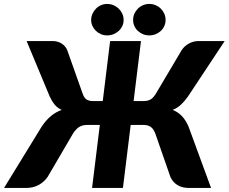

<svg xmlns="http://www.w3.org/2000/svg" viewBox="-62 -932 1134 952"><path d="M870 -453.5Q852.5 -429 835 -412.8Q817.5 -396.5 794 -387Q820 -377 839.2 -357.2Q858.5 -337.5 873 -304L984.5 0H876Q840.5 0 817.5 -14.5Q794.5 -29 783 -54.5L707.5 -271.5Q698.5 -294 684.8 -303.2Q671 -312.5 650 -312.5H586L547.5 0H394.5L433 -312.5H369Q348 -312.5 332 -303.2Q316 -294 301 -271.5L174 -54.5Q156 -29 129 -14.5Q102 0 67 0H-42L144.5 -304Q167 -337.5 191.2 -357.2Q215.5 -377 244 -387Q223 -396.5 209.5 -412.8Q196 -429 184.5 -453.5L70 -728.5H199Q223 -728.5 242.2 -717Q261.5 -705.5 271 -684.5L348 -467Q356 -445 368.2 -438Q380.5 -431 397.5 -431H447.5L484 -728.5H637L600.5 -431H652Q669 -431 683 -438Q697 -445 710.5 -467L839.5 -684.5Q854 -705.5 876.2 -717Q898.5 -728.5 922.5 -728.5H1052ZM551 -833Q551 -817 544.5 -803Q538 -789 526.8 -778.8Q515.5 -768.5 500.8 -762.5Q486 -756.5 469 -756.5Q453 -756.5 438.8 -762.5Q424.5 -768.5 413.8 -778.8Q403 -789 396.5 -803Q390 -817 390 -833Q390 -849.5 396.5 -863.8Q403 -878 413.8 -889Q424.5 -900 438.8 -906.2Q453 -912.5 469 -912.5Q486 -912.5 500.8 -906.2Q515.5 -900 526.8 -889Q538 -878 544.5 -863.8Q551 -849.5 551 -833ZM759 -833Q759 -817 752.8 -803Q746.5 -789 735.5 -778.8Q724.5 -768.5 709.8 -762.5Q695 -756.5 678 -756.5Q661.5 -756.5 647 -762.5Q632.5 -768.5 621.5 -778.8Q610.5 -789 604.2 -803Q598 -817 598 -833Q598 -849.5 604.2 -863.8Q610.5 -878 621.5 -889Q632.5 -900 647 -906.2Q661.5 -912.5 678 -912.5Q695 -912.5 709.8 -906.2Q724.5 -900 735.5 -889Q746.5 -878 752.8 -863.8Q759 -849.5 759 -833Z"/></svg>

Font: Lato ExtraBold
Style: Italic
Weight: 800
Italic angle: -7°
Designer: Lukasz Dziedzic with Adam Twardoch and Botio Nikoltchev
Foundry: tyPoland Lukasz Dziedzic
Version: Version 2.015; 2015-08-06; http://www.latofonts.com/